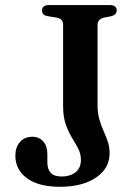

<svg xmlns="http://www.w3.org/2000/svg" viewBox="-20 -720 531 756"><path d="M411.5 -116Q411.5 -57 358 -20.8Q304.5 15.5 216 15.5Q132 15.5 86.2 -18.2Q40.5 -52 40.5 -107Q40.5 -140 58.5 -160.8Q76.5 -181.5 108 -181.5Q134 -181.5 150.2 -163.2Q166.5 -145 166.5 -113V-79.5Q166.5 -54 179.8 -39.5Q193 -25 223.5 -25Q255.5 -25 277 -41.5Q298.5 -58 298.5 -90Q298.5 -114.5 287.8 -135Q277 -155.5 263.2 -178Q249.5 -200.5 239 -230Q228.5 -259.5 228.5 -301V-622.5Q228.5 -634 222.5 -641Q216.5 -648 203.5 -650.5L167.5 -656.5Q156 -658.5 150.8 -664Q145.5 -669.5 145.5 -679.5Q145.5 -689 152.2 -694.5Q159 -700 172.5 -700H412.5Q426.5 -700 433 -694.5Q439.5 -689 439.5 -679.5Q439.5 -662.5 419.5 -656.5L388.5 -650.5Q377 -647.5 370.5 -640.5Q364 -633.5 364 -623V-310Q364 -275 371.2 -250Q378.5 -225 387.8 -204.5Q397 -184 404.2 -163.2Q411.5 -142.5 411.5 -116Z"/></svg>

Font: Fraunces Medium
Style: Regular
Weight: 500
Version: Version 1.000;[b76b70a41]